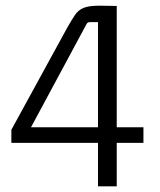

<svg xmlns="http://www.w3.org/2000/svg" viewBox="-20 -656 565 676"><path d="M391 0H325V-159L332 -153H20V-199L217 -559Q233 -587 244.5 -604Q256 -621 275 -628.5Q294 -636 330 -636L391 -635V-202L385 -208H485V-153H385L391 -159ZM284 -570 86 -202 80 -208H332L325 -202V-578H296Q291 -578 288.5 -576Q286 -574 284 -570Z"/></svg>

Font: Gemunu Libre ExtraLight Light
Style: Regular
Weight: 300
Version: Version 1.100